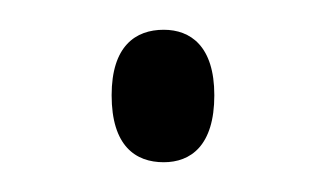

<svg xmlns="http://www.w3.org/2000/svg" viewBox="-20 -103 219 129"><path d="M90 6C108 6 124 -5 124 -39C124 -72 108 -83 90 -83C71 -83 55 -72 55 -39C55 -5 71 6 90 6Z"/></svg>

Font: Noto Serif Thai Condensed ExtraLight
Style: Regular
Weight: 200
Width: 3
Designer: Monotype Design Team
Foundry: Monotype Imaging Inc.
Version: Version 2.002